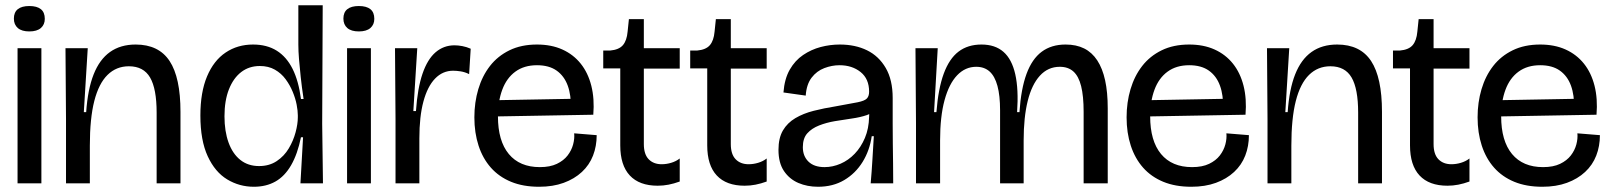

<svg xmlns="http://www.w3.org/2000/svg" viewBox="-20 -700 6151 733"><path d="M47 0V-516H138V0ZM92 -580Q63 -580 48 -593Q33 -606 33 -629Q33 -653 48 -665Q63 -677 92 -677Q121 -677 136 -665Q151 -653 151 -628Q151 -606 136 -593Q121 -580 92 -580Z M232 0V-245L230 -516H315L300 -272H309Q315 -359 337.5 -416Q360 -473 400 -501.5Q440 -530 498 -530Q586 -530 627.5 -467Q669 -404 669 -273V0H578V-270Q578 -361 553 -404Q528 -447 472 -447Q424 -447 390.5 -414Q357 -381 340 -314.5Q323 -248 323 -144V0Z M949 13Q894 13 847.5 -15Q801 -43 773 -103.5Q745 -164 745 -259Q745 -348 770.5 -408.5Q796 -469 841.5 -499.5Q887 -530 946 -530Q999 -530 1036.5 -506.5Q1074 -483 1097 -437Q1120 -391 1129 -322H1139Q1132 -369 1128 -406.5Q1124 -444 1121.5 -474.5Q1119 -505 1119 -530V-680H1212L1210 -227L1213 0H1127L1137 -176H1129Q1116 -112 1091.5 -69.5Q1067 -27 1031.5 -7Q996 13 949 13ZM969 -66Q1008 -66 1036.5 -85Q1065 -104 1082.5 -133.5Q1100 -163 1108.5 -195Q1117 -227 1117 -252V-260Q1117 -277 1112.5 -300.5Q1108 -324 1097.5 -349.5Q1087 -375 1070.5 -397.5Q1054 -420 1029.5 -434Q1005 -448 972 -448Q931 -448 901 -425Q871 -402 854 -359Q837 -316 837 -256Q837 -199 852.5 -156Q868 -113 897.5 -89.5Q927 -66 969 -66Z M1305 0V-516H1396V0ZM1350 -580Q1321 -580 1306 -593Q1291 -606 1291 -629Q1291 -653 1306 -665Q1321 -677 1350 -677Q1379 -677 1394 -665Q1409 -653 1409 -628Q1409 -606 1394 -593Q1379 -580 1350 -580Z M1490 0V-245L1488 -516H1573L1558 -276H1568Q1574 -363 1593 -418.5Q1612 -474 1643 -500.5Q1674 -527 1715 -527Q1729 -527 1745 -524Q1761 -521 1777 -514L1771 -417Q1755 -425 1739 -427.5Q1723 -430 1710 -430Q1670 -430 1641 -400Q1612 -370 1596.5 -312.5Q1581 -255 1581 -172V0Z M2038 13Q1977 13 1931 -6Q1885 -25 1854 -60Q1823 -95 1807 -144Q1791 -193 1791 -252Q1791 -309 1806 -359.5Q1821 -410 1850.5 -448Q1880 -486 1925 -508Q1970 -530 2030 -530Q2085 -530 2127 -511Q2169 -492 2197 -457Q2225 -422 2237.5 -372.5Q2250 -323 2245 -262L1847 -255V-317L2178 -323L2159 -287Q2161 -336 2147.5 -373Q2134 -410 2105 -430.5Q2076 -451 2030 -451Q1981 -451 1947.5 -426.5Q1914 -402 1897.5 -357.5Q1881 -313 1881 -256Q1881 -162 1922.5 -112Q1964 -62 2041 -62Q2080 -62 2106 -74.5Q2132 -87 2147 -106.5Q2162 -126 2168 -148.5Q2174 -171 2172 -191L2258 -184Q2258 -142 2244 -106Q2230 -70 2201.5 -43.5Q2173 -17 2132 -2Q2091 13 2038 13Z M2491 9Q2421 9 2384.5 -30Q2348 -69 2348 -145V-439H2283V-507H2309Q2343 -510 2358 -527.5Q2373 -545 2376 -579L2381 -627H2438V-516H2575V-438H2438V-150Q2438 -111 2456.5 -92Q2475 -73 2506 -73Q2524 -73 2542.5 -78.5Q2561 -84 2575 -95V-7Q2553 1 2532.5 5Q2512 9 2491 9Z M2823 9Q2753 9 2716.5 -30Q2680 -69 2680 -145V-439H2615V-507H2641Q2675 -510 2690 -527.5Q2705 -545 2708 -579L2713 -627H2770V-516H2907V-438H2770V-150Q2770 -111 2788.5 -92Q2807 -73 2838 -73Q2856 -73 2874.5 -78.5Q2893 -84 2907 -95V-7Q2885 1 2864.5 5Q2844 9 2823 9Z M3103 13Q3062 13 3028 -1.5Q2994 -16 2973 -47Q2952 -78 2952 -128Q2952 -173 2969 -202Q2986 -231 3016.5 -249Q3047 -267 3086.5 -277Q3126 -287 3170 -294Q3227 -304 3254 -309.5Q3281 -315 3289.5 -324Q3298 -333 3298 -350Q3298 -399 3265.5 -425Q3233 -451 3185 -451Q3156 -451 3127 -440Q3098 -429 3078.5 -403.5Q3059 -378 3056 -335L2971 -347Q2975 -399 2995 -434Q3015 -469 3046 -490Q3077 -511 3113 -520.5Q3149 -530 3186 -530Q3245 -530 3290 -508Q3335 -486 3361.5 -440.5Q3388 -395 3388 -326V-228Q3388 -190 3388.5 -152Q3389 -114 3389.5 -76Q3390 -38 3390 0H3304Q3308 -45 3310.5 -88.5Q3313 -132 3316 -180H3308Q3300 -125 3273 -81.5Q3246 -38 3203 -12.5Q3160 13 3103 13ZM3128 -62Q3159 -62 3189 -75Q3219 -88 3243 -113Q3267 -138 3282 -173.5Q3297 -209 3298 -254L3299 -276L3325 -285Q3314 -269 3289 -260.5Q3264 -252 3232 -247.5Q3200 -243 3167.5 -237.5Q3135 -232 3107 -221Q3079 -210 3062 -191Q3045 -172 3045 -138Q3045 -104 3066.5 -83Q3088 -62 3128 -62Z M3477 0V-230L3475 -516H3560L3546 -272H3555Q3562 -362 3583 -419Q3604 -476 3639.5 -503Q3675 -530 3727 -530Q3779 -530 3811 -502Q3843 -474 3856 -416.5Q3869 -359 3863 -272H3872Q3878 -361 3899 -418Q3920 -475 3957 -502.5Q3994 -530 4048 -530Q4089 -530 4119 -515Q4149 -500 4169 -469.5Q4189 -439 4199 -393.5Q4209 -348 4209 -286V0H4117V-273Q4117 -333 4107.5 -371Q4098 -409 4078 -427Q4058 -445 4026 -445Q3981 -445 3950 -411Q3919 -377 3903.5 -314.5Q3888 -252 3888 -164V0H3798V-279Q3798 -335 3788 -372Q3778 -409 3758 -427Q3738 -445 3707 -445Q3665 -445 3634 -412.5Q3603 -380 3586 -317.5Q3569 -255 3569 -164V0Z M4528 13Q4467 13 4421 -6Q4375 -25 4344 -60Q4313 -95 4297 -144Q4281 -193 4281 -252Q4281 -309 4296 -359.5Q4311 -410 4340.5 -448Q4370 -486 4415 -508Q4460 -530 4520 -530Q4575 -530 4617 -511Q4659 -492 4687 -457Q4715 -422 4727.5 -372.5Q4740 -323 4735 -262L4337 -255V-317L4668 -323L4649 -287Q4651 -336 4637.5 -373Q4624 -410 4595 -430.5Q4566 -451 4520 -451Q4471 -451 4437.5 -426.5Q4404 -402 4387.5 -357.5Q4371 -313 4371 -256Q4371 -162 4412.5 -112Q4454 -62 4531 -62Q4570 -62 4596 -74.5Q4622 -87 4637 -106.5Q4652 -126 4658 -148.5Q4664 -171 4662 -191L4748 -184Q4748 -142 4734 -106Q4720 -70 4691.5 -43.5Q4663 -17 4622 -2Q4581 13 4528 13Z M4819 0V-245L4817 -516H4902L4887 -272H4896Q4902 -359 4924.5 -416Q4947 -473 4987 -501.5Q5027 -530 5085 -530Q5173 -530 5214.5 -467Q5256 -404 5256 -273V0H5165V-270Q5165 -361 5140 -404Q5115 -447 5059 -447Q5011 -447 4977.5 -414Q4944 -381 4927 -314.5Q4910 -248 4910 -144V0Z M5506 9Q5436 9 5399.5 -30Q5363 -69 5363 -145V-439H5298V-507H5324Q5358 -510 5373 -527.5Q5388 -545 5391 -579L5396 -627H5453V-516H5590V-438H5453V-150Q5453 -111 5471.5 -92Q5490 -73 5521 -73Q5539 -73 5557.5 -78.5Q5576 -84 5590 -95V-7Q5568 1 5547.5 5Q5527 9 5506 9Z M5868 13Q5807 13 5761 -6Q5715 -25 5684 -60Q5653 -95 5637 -144Q5621 -193 5621 -252Q5621 -309 5636 -359.5Q5651 -410 5680.5 -448Q5710 -486 5755 -508Q5800 -530 5860 -530Q5915 -530 5957 -511Q5999 -492 6027 -457Q6055 -422 6067.5 -372.5Q6080 -323 6075 -262L5677 -255V-317L6008 -323L5989 -287Q5991 -336 5977.5 -373Q5964 -410 5935 -430.5Q5906 -451 5860 -451Q5811 -451 5777.5 -426.5Q5744 -402 5727.5 -357.5Q5711 -313 5711 -256Q5711 -162 5752.5 -112Q5794 -62 5871 -62Q5910 -62 5936 -74.5Q5962 -87 5977 -106.5Q5992 -126 5998 -148.5Q6004 -171 6002 -191L6088 -184Q6088 -142 6074 -106Q6060 -70 6031.5 -43.5Q6003 -17 5962 -2Q5921 13 5868 13Z"/></svg>

Font: Bricolage Grotesque 96pt ExtraBold 96pt
Style: Regular
Weight: 400
Version: Version 1.001;gftools[0.9.33.dev8+g029e19f]